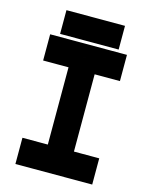

<svg xmlns="http://www.w3.org/2000/svg" viewBox="-125 -923 779 1001"><g transform="rotate(15 265.0 -422.0)"><path d="M57.5 0V-141.5H194.5V-558.5H57.5V-700H472V-558.5H335.5V-141.5H472V0ZM120.5 -71H409.5H265V-629.5H409.5H120.5H265V-71H120.5ZM107 -715.5V-843.5H423V-715.5ZM172 -778.5H364H172Z"/></g></svg>

Font: Tourney Black
Style: Regular
Weight: 900
Version: Version 1.015